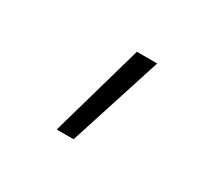

<svg xmlns="http://www.w3.org/2000/svg" viewBox="-76 -902 653 590"><g transform="rotate(30 250.0 -607.0)"><path d="M170 -442 264 -772H336L230 -442Z"/></g></svg>

Font: Iosevka Fixed Light
Style: Regular
Weight: 300
Monospace: yes
Designer: Belleve Invis
Foundry: Belleve Invis
Version: Version 32.3.0